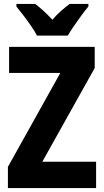

<svg xmlns="http://www.w3.org/2000/svg" viewBox="-20 -951 525 971"><path d="M466 0H20V-107L285 -582H26V-714H459V-607L194 -133H466ZM167 -771Q157 -791 138 -818.5Q119 -846 98.5 -873Q78 -900 63 -918V-931H158Q177 -917 199.5 -896.5Q222 -876 245 -851Q267 -877 289.5 -896.5Q312 -916 332 -931H427V-918Q411 -899 391.5 -872.5Q372 -846 353.5 -819Q335 -792 323 -771Z"/></svg>

Font: Noto Sans Tamil Condensed ExtraBold
Style: Regular
Weight: 800
Width: 3
Designer: Jelle Bosma - Monotype Design Team
Foundry: Monotype Imaging Inc.
Version: Version 2.004; ttfautohint (v1.8.4.7-5d5b)